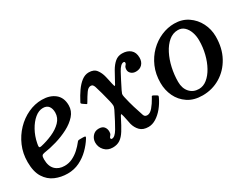

<svg xmlns="http://www.w3.org/2000/svg" viewBox="-65 -939 1761 1355"><g transform="rotate(-30 816.0 -261.5)"><path d="M-11.5 -200.5Q-11.5 -270 14.2 -330Q40 -390 83.5 -435.2Q127 -480.5 181.8 -506Q236.5 -531.5 294.5 -531.5Q359 -531.5 399.8 -498.8Q440.5 -466 440.5 -403Q440.5 -357.5 409.5 -322.5Q378.5 -287.5 330 -262.2Q281.5 -237 227 -221Q172.5 -205 125 -198.5Q109 -196 103.8 -188.2Q98.5 -180.5 98.5 -159Q98.5 -103.5 127 -75Q155.5 -46.5 203 -46.5Q238 -46.5 268.2 -61.5Q298.5 -76.5 323.2 -99.2Q348 -122 366 -145.5Q370.5 -152 374.8 -154Q379 -156 391 -156H414Q429.5 -156 432.5 -152.5Q435.5 -149 428 -137.5Q405 -100.5 370.5 -66.2Q336 -32 291.5 -10.2Q247 11.5 195 11.5Q141 11.5 94 -8.5Q47 -28.5 17.8 -75Q-11.5 -121.5 -11.5 -200.5ZM129.5 -249.5Q177 -260 223.8 -280.5Q270.5 -301 301.2 -332.2Q332 -363.5 332.5 -406.5Q332.5 -439 317.8 -458.2Q303 -477.5 272 -477.5Q238 -477.5 205.8 -450.8Q173.5 -424 148.8 -379.5Q124 -335 113.5 -281Q109.5 -262 110.8 -254Q112 -246 129.5 -249.5Z M470.5 -80Q470.5 -109.5 489.8 -132Q509 -154.5 540 -154.5Q570 -154.5 583 -138.2Q596 -122 596 -100Q596 -84 591.5 -76.8Q587 -69.5 582.5 -65.2Q578 -61 578 -55Q578 -45.5 587.5 -45.5Q611.5 -45.5 637.5 -89.5Q663.5 -133.5 703.5 -214.5Q712.5 -233 712 -245.2Q711.5 -257.5 706.5 -280Q697 -320.5 686.2 -359.5Q675.5 -398.5 668.5 -420Q666 -428 660.2 -436Q654.5 -444 641.5 -444Q622 -444 604 -418.2Q586 -392.5 566 -357.5Q561 -349.5 559 -346.8Q557 -344 549 -350L528.5 -364Q520.5 -370 520 -373Q519.5 -376 524 -384Q544.5 -423.5 568.2 -457.5Q592 -491.5 619.5 -512.5Q647 -533.5 678 -533.5Q719.5 -533.5 739.2 -507.5Q759 -481.5 767.5 -445.5Q770 -436.5 774.5 -415Q779 -393.5 781.5 -382Q787 -356 791 -358.5Q795 -361 804.5 -380.5Q826 -421.5 846 -456Q866 -490.5 890.2 -511Q914.5 -531.5 948 -531.5Q989.5 -531.5 1015.5 -509.5Q1041.5 -487.5 1041.5 -444Q1041.5 -411.5 1022.5 -391.2Q1003.5 -371 971.5 -371Q948 -371 933 -384.2Q918 -397.5 918 -416Q918.5 -437 927.5 -445.2Q936.5 -453.5 936.5 -463Q936.5 -473 927 -473Q903 -473 877.2 -425.5Q851.5 -378 816.5 -307.5Q809.5 -293 807 -285Q804.5 -277 808.5 -258.5Q820.5 -205 833.2 -163.8Q846 -122.5 859 -84Q861.5 -76 867.5 -70.2Q873.5 -64.5 886.5 -64.5Q909 -64.5 931.8 -91.5Q954.5 -118.5 972 -150.5Q977.5 -160 980 -164.8Q982.5 -169.5 993 -164L1010 -154.5Q1020.5 -148.5 1022 -145.2Q1023.5 -142 1018 -130.5Q999.5 -91.5 973 -59.2Q946.5 -27 915.5 -7.8Q884.5 11.5 853 11.5Q809 11.5 785.2 -12.5Q761.5 -36.5 752 -72Q747.5 -90 746 -101.8Q744.5 -113.5 737.5 -142Q732 -165 728.5 -163.2Q725 -161.5 715.5 -142.5Q689.5 -90.5 668.2 -56.2Q647 -22 622.2 -5.2Q597.5 11.5 562 11.5Q521 11.5 495.8 -15.8Q470.5 -43 470.5 -80Z M1080 -215Q1080 -286.5 1105 -344.2Q1130 -402 1172.2 -443.8Q1214.5 -485.5 1266.5 -507.8Q1318.5 -530 1372 -530Q1435.5 -530 1482.8 -498Q1530 -466 1556 -414.8Q1582 -363.5 1582 -305Q1582 -210 1543.2 -139.2Q1504.5 -68.5 1439.2 -29.2Q1374 10 1295 10Q1224.5 10 1176.5 -22Q1128.5 -54 1104.2 -105.2Q1080 -156.5 1080 -215ZM1191.5 -160Q1191.5 -106.5 1220.2 -74.5Q1249 -42.5 1295 -42.5Q1331 -42.5 1362 -67.5Q1393 -92.5 1416.5 -134.8Q1440 -177 1453.2 -230.2Q1466.5 -283.5 1466.5 -340Q1466.5 -376 1455.5 -407.2Q1444.5 -438.5 1423.5 -458Q1402.5 -477.5 1372 -477.5Q1330.5 -477.5 1297.2 -449.5Q1264 -421.5 1240.2 -375.2Q1216.5 -329 1204 -272.8Q1191.5 -216.5 1191.5 -160Z"/></g></svg>

Font: Besley* Medium
Style: Italic
Weight: 500
Italic angle: -13°
Designer: Owen Earl
Foundry: indestructible type*
Version: Version 3.000; ttfautohint (v1.8.3)